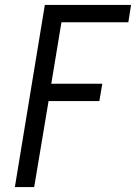

<svg xmlns="http://www.w3.org/2000/svg" viewBox="-20 -755 549 775"><path d="M40 0 161 -735H509L498 -665H228L187 -417H393L381 -347H176L118 0Z"/></svg>

Font: Iosevka SS04
Style: Italic
Weight: 400
Italic angle: -9°
Monospace: yes
Designer: Belleve Invis
Foundry: Belleve Invis
Version: Version 19.0.0; ttfautohint (v1.8.4)